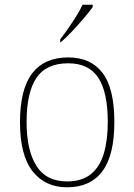

<svg xmlns="http://www.w3.org/2000/svg" viewBox="-20 -786 571 816"><path d="M265 10Q172 10 118.5 -58Q65 -126 65 -267Q65 -407 117 -474.5Q169 -542 270 -542Q365 -542 415.5 -476.5Q466 -411 466 -267Q466 -126 415 -58Q364 10 265 10ZM265 -15Q329 -15 367 -46.5Q405 -78 421.5 -134.5Q438 -191 438 -267Q438 -395 397.5 -456Q357 -517 270 -517Q176 -517 134.5 -454.5Q93 -392 93 -267Q93 -148 134.5 -81.5Q176 -15 265 -15ZM236 -619Q251 -638 269 -664Q287 -690 304 -717Q321 -744 331 -766H374V-756Q362 -739 337.5 -710Q313 -681 286 -652.5Q259 -624 238 -606H236Z"/></svg>

Font: Noto Serif Myanmar Thin
Style: Regular
Weight: 100
Designer: Ben Mitchell and the Monotype Design Team
Foundry: Monotype Imaging Inc.
Version: Version 2.106; ttfautohint (v1.8.4.7-5d5b)